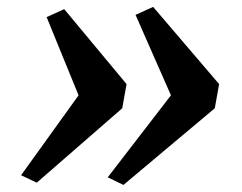

<svg xmlns="http://www.w3.org/2000/svg" viewBox="-20 -582 702 556"><path d="M337.5 -46.5 292 -68.5 475 -306 372.5 -539 423.5 -562 614.5 -338.5 602 -268.5ZM86.5 -53 41 -74.5 207.5 -306 115 -532.5 166 -555.5 346.5 -338.5 334 -268.5Z"/></svg>

Font: Merriweather 60pt ExtraBold
Style: Italic
Weight: 800
Italic angle: -7.8°
Version: Version 2.101